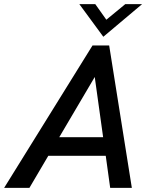

<svg xmlns="http://www.w3.org/2000/svg" viewBox="-61 -910 729 930"><path d="M627.4 -890.1 439.5 -731.9 323.2 -890.1H400.4L454.1 -814.5L545.9 -890.1ZM387.2 -689.9H467.8L577.6 0H472.7L451.2 -155.3H172.9L81.5 0H-41ZM226.1 -245.6H438.5L397.9 -537.1Z"/></svg>

Font: HK Grotesk SmBold Legacy Italic
Style: Regular
Weight: 600
Italic angle: -13°
Designer: Alfredo Marco Pradil
Foundry: Hanken Design Co.
Version: Version 2.022;PS 002.022;hotconv 1.0.88;makeotf.lib2.5.64775